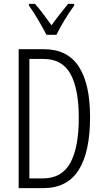

<svg xmlns="http://www.w3.org/2000/svg" viewBox="-20 -967 534 987"><path d="M443 -365Q443 -185 384 -92.5Q325 0 203 0H76V-714H207Q326 -714 384.5 -625.5Q443 -537 443 -365ZM385 -362Q385 -509 342.5 -586.5Q300 -664 204 -664H131V-50H201Q297 -50 341 -129Q385 -208 385 -362ZM219 -788Q201 -823 175.5 -866Q150 -909 129 -938V-947H160Q179 -926 201.5 -896Q224 -866 245 -837Q267 -868 286 -892Q305 -916 330 -947H361V-938Q338 -907 312.5 -865Q287 -823 270 -788Z"/></svg>

Font: Noto Sans Tamil ExtraCondensed Light
Style: Regular
Weight: 300
Width: 2
Designer: Jelle Bosma - Monotype Design Team
Foundry: Monotype Imaging Inc.
Version: Version 2.004; ttfautohint (v1.8.4.7-5d5b)